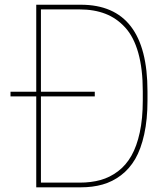

<svg xmlns="http://www.w3.org/2000/svg" viewBox="-20 -800 710 820"><path d="M24.9 -408.2H134.8V-779.8H325.2Q609.9 -779.8 609.9 -410.2V-370.1Q609.9 -289.6 595.9 -226.3Q582 -163.1 557.4 -120.8Q532.7 -78.6 496.6 -51.3Q460.4 -23.9 418.2 -12Q376 0 325.2 0H134.8V-388.2H24.9ZM154.8 -20H319.8Q369.1 -20 409.4 -31.2Q449.7 -42.5 483.9 -68.4Q518.1 -94.2 541 -134.5Q564 -174.8 576.9 -234.1Q589.8 -293.5 589.8 -370.1V-410.2Q589.8 -505.4 570.6 -574Q551.3 -642.6 514.6 -682.6Q478 -722.7 429.9 -741.2Q381.8 -759.8 319.8 -759.8H154.8V-408.2H384.8V-388.2H154.8Z"/></svg>

Font: Cooper Hewitt
Style: Thin
Weight: 701
Designer: Village Type and Design LLC
Foundry: Cooper Hewitt Smithsonian Design Museum
Version: 1.000